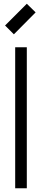

<svg xmlns="http://www.w3.org/2000/svg" viewBox="-20 -1004 218 1024"><path d="M61 0V-752H123V0ZM54 -821 7 -868 123 -984 170 -938Z"/></svg>

Font: Milkman
Style: Regular
Weight: 300
Designer: Giulia Boggio / Martin Desinde
Version: Version 1.000